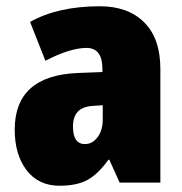

<svg xmlns="http://www.w3.org/2000/svg" viewBox="-20 -583 581 613"><path d="M492 -363V0H362L329 -73H326Q294 -28 260 -9Q226 10 170 10Q103 10 65 -39.5Q27 -89 27 -169Q27 -342 229 -350L307 -353V-363Q307 -430 256 -430Q204 -430 125 -389L76 -513Q165 -563 299 -563Q389 -563 440.5 -511.5Q492 -460 492 -363ZM277 -245Q244 -243 228.5 -226.5Q213 -210 213 -179Q213 -123 251 -123Q275 -123 291.5 -145Q308 -167 308 -201V-247Z"/></svg>

Font: Noto Sans Display Black Narrow
Style: Regular
Weight: 900
Width: 4
Designer: Monotype Design team
Foundry: Monotype Imaging Inc.
Version: Version 1.000